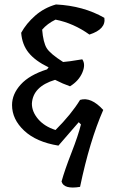

<svg xmlns="http://www.w3.org/2000/svg" viewBox="-20 -679 542 861"><path d="M294 -292Q262 -303 227 -321Q127 -291 123 -214Q123 -178 151 -145Q179 -112 229 -96Q300 -167 339 -231Q388 -246 443 -186Q382 -47 339 159Q266 171 256 135Q270 84 300.5 6Q331 -72 343 -121L333 -131L242 -26Q143 -42 88.5 -93Q34 -144 34 -208Q34 -257 73 -300Q112 -343 191 -368L198 -377Q138 -406 108.5 -442.5Q79 -479 75 -532Q98 -574 138 -609Q178 -644 231 -659Q354 -653 448 -599Q456 -548 381 -524Q310 -575 229 -591Q192 -573 169 -546Q174 -488 189.5 -463Q205 -438 263 -401Q283 -402 349 -413Q365 -390 349 -353Q333 -316 294 -292Z"/></svg>

Font: Tillana Medium
Style: Regular
Weight: 500
Designer: Lipi Raval (Devanagari, Latin), Jonny Pinhorn (Latin)
Foundry: Indian Type Foundry
Version: Version 2.003;PS 1.0;hotconv 1.0.79;makeotf.lib2.5.61930; tt